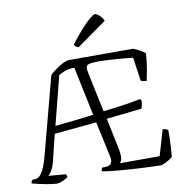

<svg xmlns="http://www.w3.org/2000/svg" viewBox="-98 -1037 1085 1130"><g transform="rotate(-10 444.0 -472.0)"><path d="M150 0Q143 0 126.5 -2Q110 -4 88.5 -8Q67 -12 44.5 -17Q22 -22 4 -27Q4 -34 7.5 -40Q11 -46 14 -48H27Q36 -48 45.5 -52.5Q55 -57 65.5 -70.5Q76 -84 87 -110.5Q98 -137 109 -180L229 -635Q237 -644 252 -655.5Q267 -667 285 -678.5Q303 -690 319 -697Q335 -704 344 -704H729Q749 -697 769 -686Q789 -675 800 -664Q796 -609 788.5 -567.5Q781 -526 776 -504Q764 -504 754.5 -506.5Q745 -509 741 -512L721 -652Q705 -654 678.5 -656.5Q652 -659 622 -661Q592 -663 565.5 -664.5Q539 -666 521 -666Q477 -666 460 -661Q443 -656 442 -642.5Q441 -629 446 -605L495 -372Q539 -377 578.5 -382Q618 -387 653.5 -393Q689 -399 719 -405L726 -397Q726 -385 723.5 -371.5Q721 -358 717 -348L506 -325L543 -147Q551 -110 549.5 -86.5Q548 -63 535 -54H774L819 -207Q828 -207 837.5 -204Q847 -201 851 -196Q851 -180 850.5 -154Q850 -128 848.5 -98Q847 -68 844 -38Q836 -30 823 -22Q810 -14 797 -8Q784 -2 775 0Q757 0 729 -1Q701 -2 668 -3.5Q635 -5 599.5 -7.5Q564 -10 530.5 -12.5Q497 -15 469.5 -18.5Q442 -22 423 -26Q423 -33 426 -39Q429 -45 430 -47H446Q461 -47 472 -52Q483 -57 487 -70Q491 -83 486 -106L441 -315L189 -291L149 -128Q143 -105 135 -89.5Q127 -74 120 -65.5Q113 -57 108 -54L212 -45Q214 -44 216 -38Q218 -32 218 -27Q210 -21 197.5 -14.5Q185 -8 172.5 -4Q160 0 150 0ZM201 -336Q236 -340 261.5 -342.5Q287 -345 310.5 -347.5Q334 -350 362.5 -353.5Q391 -357 431 -362L370 -654Q336 -654 311.5 -644.5Q287 -635 275 -627ZM415 -768Q406 -771 399.5 -777Q393 -783 390 -788Q424 -833 455.5 -868.5Q487 -904 511 -924Q535 -944 543 -944Q550 -944 560.5 -936.5Q571 -929 580.5 -918Q590 -907 594 -895Z"/></g></svg>

Font: Texturina Medium 12pt Thin
Style: Regular
Weight: 250
Version: Version 1.002